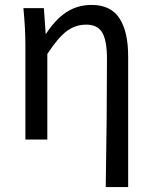

<svg xmlns="http://www.w3.org/2000/svg" viewBox="-20 -560 613 779"><path d="M500 199H409Q414 -89 414 -321Q414 -395 395 -427.5Q376 -460 330 -460Q286 -460 251 -434Q216 -408 172 -341V6H83V-381Q83 -442 75 -527H158L166 -414H161Q201 -478 247 -509Q293 -540 352 -540Q429 -540 464.5 -486Q500 -432 500 -331Z"/></svg>

Font: LXGW 975 Gothic SC
Style: Regular
Weight: 400
Version: Version 2.01;February 25, 2021